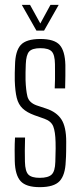

<svg xmlns="http://www.w3.org/2000/svg" viewBox="-20 -767 332 793"><path d="M144 6Q87.5 6 65 -19Q42.5 -44 41 -101.5Q40.5 -122.5 40.5 -147.5Q40.5 -172.5 42 -199H83.5Q82.5 -169 82.5 -144.2Q82.5 -119.5 83 -98.5Q84 -59.5 97.2 -46Q110.5 -32.5 144 -32.5Q179 -32.5 193.2 -46Q207.5 -59.5 208.5 -98.5Q209 -113.5 209.2 -127Q209.5 -140.5 209.8 -153.8Q210 -167 209.5 -180Q208.5 -223 200 -244.8Q191.5 -266.5 163.5 -276.5L122.5 -291Q91 -302.5 73.5 -319Q56 -335.5 49.2 -362.8Q42.5 -390 41 -434Q40.5 -451.5 41 -466Q41.5 -480.5 42 -497.5Q43 -556 65.5 -581Q88 -606 147 -606Q204.5 -606 226.5 -581.2Q248.5 -556.5 250 -498.5Q250 -478.5 250 -453.8Q250 -429 249 -402H206Q207 -421 207.2 -438.8Q207.5 -456.5 207.2 -472.8Q207 -489 207 -502Q206.5 -540.5 193.8 -554.2Q181 -568 147 -568Q113 -568 100.5 -554.2Q88 -540.5 86.5 -502Q86 -483 85.5 -468.8Q85 -454.5 85.5 -436.5Q87 -394.5 93.2 -369Q99.5 -343.5 130.5 -332L171 -318.5Q213.5 -304.5 233.5 -274Q253.5 -243.5 253.5 -181.5Q253.5 -163 253.2 -141.2Q253 -119.5 251.5 -100.5Q249.5 -44 226.2 -19Q203 6 144 6ZM130.5 -640.5 70 -747H104L146.5 -670L188.5 -747H222.5L162 -640.5Z"/></svg>

Font: Big Shoulders Display Thin Light
Style: Regular
Weight: 300
Version: Version 2.002